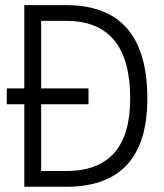

<svg xmlns="http://www.w3.org/2000/svg" viewBox="-20 -713 626 733"><path d="M5.9 -314.9V-375.5H72.8V-693.4H232.9Q542.5 -693.4 542.5 -336.9Q542.5 0 232.9 0H72.8V-314.9ZM137.2 -60.1H232.9Q477.1 -60.1 477.1 -336.9Q477.1 -633.3 232.9 -633.3H137.2V-375.5H317.9V-314.9H137.2Z"/></svg>

Font: Cascadia Code NF Light
Style: Regular
Weight: 300
Monospace: yes
Designer: Aaron Bell
Foundry: Saja Typeworks
Version: Version 2404.023; ttfautohint (v1.8.4)